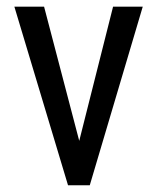

<svg xmlns="http://www.w3.org/2000/svg" viewBox="-20 -548 468 568"><path d="M214.4 -131.3 314.5 -528.3H402.3L245.6 0H181.2L22.5 -528.3H110.4Z"/></svg>

Font: RobotoCondensed-Regular
Style: Regular
Weight: 400
Designer: Google
Version: Version 2.001201; 2014